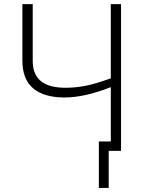

<svg xmlns="http://www.w3.org/2000/svg" viewBox="-20 -734 710 934"><path d="M568.8 0H508.8V180.2H460.9V-45.9H519V-310.1Q391.6 -259.8 293.9 -259.8Q194.3 -259.8 141.6 -304Q88.9 -348.1 88.9 -439V-713.9H139.2V-437Q139.2 -307.1 297.9 -307.1Q344.7 -307.1 391.6 -315.7Q438.5 -324.2 519 -353V-713.9H568.8Z"/></svg>

Font: JBL Sans
Style: Light
Weight: 300
Version: Version 1.10